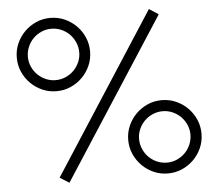

<svg xmlns="http://www.w3.org/2000/svg" viewBox="-53 -825 1003 882"><g transform="rotate(-5 448.5 -384.5)"><path d="M189 -30 665 -766 708 -738 232 -3ZM365.5 -661.5Q379 -631 379 -596Q379 -561 365.5 -530.5Q352 -500 329 -477Q306 -454 275.5 -440.5Q245 -427 210 -427Q175 -427 144.5 -440.5Q114 -454 91 -477Q68 -500 54.5 -530.5Q41 -561 41 -596Q41 -631 54.5 -661.5Q68 -692 91 -715Q114 -738 144.5 -751.5Q175 -765 210 -765Q245 -765 275.5 -751.5Q306 -738 329 -715Q352 -692 365.5 -661.5ZM210 -478Q235 -478 256.5 -487.5Q278 -497 294 -513Q310 -529 319.5 -550.5Q329 -572 329 -596Q329 -620 319.5 -642Q310 -664 294 -680Q278 -696 256.5 -705.5Q235 -715 210 -715Q186 -715 164.5 -705.5Q143 -696 127 -680Q111 -664 101.5 -642Q92 -620 92 -596Q92 -572 101.5 -550.5Q111 -529 127 -513Q143 -497 164.5 -487.5Q186 -478 210 -478ZM621.5 -330.5Q652 -344 687 -344Q722 -344 752.5 -330.5Q783 -317 806 -294Q829 -271 842.5 -240.5Q856 -210 856 -175Q856 -140 842.5 -109.5Q829 -79 806 -56Q783 -33 752.5 -19.5Q722 -6 687 -6Q652 -6 621.5 -19.5Q591 -33 568 -56Q545 -79 531.5 -109.5Q518 -140 518 -175Q518 -210 531.5 -240.5Q545 -271 568 -294Q591 -317 621.5 -330.5ZM687 -56Q711 -56 732.5 -65.5Q754 -75 770 -91Q786 -107 795.5 -129Q805 -151 805 -175Q805 -199 795.5 -220.5Q786 -242 770 -258Q754 -274 732.5 -283.5Q711 -293 687 -293Q662 -293 640.5 -283.5Q619 -274 603 -258Q587 -242 577.5 -220.5Q568 -199 568 -175Q568 -151 577.5 -129Q587 -107 603 -91Q619 -75 640.5 -65.5Q662 -56 687 -56Z"/></g></svg>

Font: Leon Sans
Style: Light
Weight: 300
Designer: Jongmin Kim
Version: Version 1.2